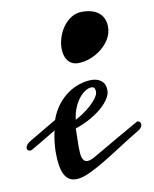

<svg xmlns="http://www.w3.org/2000/svg" viewBox="-108 -797 696 868"><g transform="rotate(-10 239.5 -363.5)"><path d="M0 -160.2Q-4.9 -156.7 -11.2 -156.7Q-17.6 -156.7 -21.5 -160.4Q-25.4 -164.1 -25.4 -169.9Q-25.4 -176.3 -19.8 -184.3Q-14.2 -192.4 0 -200.7L123.5 -273.4Q137.2 -312 158.9 -340.1Q180.7 -368.2 206.8 -386.5Q232.9 -404.8 261.5 -413.8Q290 -422.9 316.9 -422.9Q344.2 -422.9 362.1 -408.4Q379.9 -394 379.9 -363.8Q379.9 -345.2 366.5 -325Q353 -304.7 329.8 -284.9Q306.6 -265.1 275.4 -248Q244.1 -231 209 -219.2Q209 -195.8 208.3 -174.8Q207.5 -153.8 207.5 -135.3Q207.5 -119.6 208.5 -106.7Q209.5 -93.8 212.6 -84.7Q215.8 -75.7 221.4 -70.6Q227.1 -65.4 235.8 -65.4Q249.5 -65.4 268.8 -76.4Q288.1 -87.4 317.4 -104.5Q343.8 -120.1 384.8 -143.6Q425.8 -167 484.9 -200.7Q486.8 -202.1 490.2 -202.1Q495.6 -202.1 499.8 -197.5Q503.9 -192.9 503.9 -186Q503.9 -180.2 499.8 -173.3Q495.6 -166.5 484.9 -160.2Q436.5 -131.3 391.1 -101.8Q345.7 -72.3 305.4 -48.1Q265.1 -23.9 231 -8.5Q196.8 6.8 171.4 6.8Q154.3 6.8 141.4 -0.5Q128.4 -7.8 119.4 -23.9Q110.4 -40 105.7 -66.2Q101.1 -92.3 101.1 -129.9Q101.1 -135.7 101.8 -148.7Q102.5 -161.6 104.2 -176.5Q106 -191.4 108.4 -205.6Q110.8 -219.7 114.3 -227.5Q110.8 -225.6 104.2 -221.7Q97.7 -217.8 88.9 -212.6Q80.1 -207.5 70.3 -201.7Q60.5 -195.8 50.8 -189.9ZM327.1 -359.9Q328.1 -362.8 328.1 -366.2Q328.1 -378.4 324 -384.3Q319.8 -390.1 310.1 -390.1Q298.8 -390.1 284.2 -381.6Q269.5 -373 255.6 -356.4Q241.7 -339.8 230.7 -314.9Q219.7 -290 215.8 -257.8Q235.8 -268.1 254.9 -281.5Q273.9 -294.9 289.3 -308.8Q304.7 -322.8 314.7 -336.2Q324.7 -349.6 327.1 -359.9ZM272 -508.3Q255.4 -508.3 243.4 -514.6Q231.4 -521 223.6 -531.7Q215.8 -542.5 212.2 -556.4Q208.5 -570.3 208.5 -585.4Q208.5 -610.4 216.8 -636.5Q225.1 -662.6 240.7 -684.3Q256.3 -706.1 278.6 -720Q300.8 -733.9 328.6 -733.9Q357.4 -733.9 377.4 -726.6Q397.5 -719.2 409.7 -707Q421.9 -694.8 427.2 -679Q432.6 -663.1 432.6 -646.5Q432.6 -618.2 418 -593Q403.3 -567.9 380.1 -549.1Q356.9 -530.3 328.4 -519.3Q299.8 -508.3 272 -508.3Z"/></g></svg>

Font: Meddon
Style: Regular
Weight: 400
Designer: Vernon Adams
Foundry: Vernon Adams
Version: Version 1.000